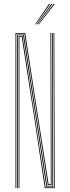

<svg xmlns="http://www.w3.org/2000/svg" viewBox="-20 -970 362 990"><path d="M60 0V-800H110L159.8 -473.8L230.5 -20H242L241 -477L240 -800H244L245 -477L246 -16H226.5L106 -796H64V0ZM68 0V-792H103L223 -12H250L249 -477L248 -800H252L252.8 -477L254 -8H219L99 -788H72V0ZM76 0V-784H96L215 -4H258L256 -800H260L262 0H211L159.5 -343.8L92 -780H80V0ZM161 -845 233 -950H239L165 -845ZM177 -845 257 -950H263L181 -845ZM169 -845 245 -950H251L173 -845Z"/></svg>

Font: Big Shoulders Inline Display Thin
Style: Regular
Weight: 100
Designer: Patric King
Foundry: XO Type Co
Version: Version 1.000